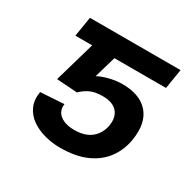

<svg xmlns="http://www.w3.org/2000/svg" viewBox="-123 -664 824 809"><g transform="rotate(30 289.0 -259.5)"><path d="M205.6 -228.5 105 -235.4 189.5 -528.3H536.6L521 -432.6H270L239.3 -327.1Q256.8 -337.4 287.4 -345.7Q317.9 -354 348.1 -355Q437 -356.9 479.7 -309.6Q522.5 -262.2 508.3 -174.3Q500 -121.6 470.2 -80.1Q440.4 -38.6 388.2 -14.9Q335.9 8.8 259.3 8.8Q221.2 8.8 184.6 -1Q147.9 -10.7 119.6 -30.5Q91.3 -50.3 77.4 -80.8Q63.5 -111.3 70.3 -152.3L184.6 -159.7Q179.7 -125.5 204.6 -105.7Q229.5 -85.9 274.4 -85.9Q327.1 -85.9 357.2 -111.3Q387.2 -136.7 394 -178.2Q400.4 -219.7 378.7 -244.6Q356.9 -269.5 307.6 -269.5Q269 -269.5 245.1 -257.3Q221.2 -245.1 205.6 -228.5ZM246.1 -528.3 230.5 -432.6H80.1L95.7 -528.3Z"/></g></svg>

Font: Inter Medium
Style: Italic
Weight: 500
Italic angle: -9.3988°
Designer: Rasmus Andersson
Foundry: rsms
Version: Version 4.001;git-66647c0bb